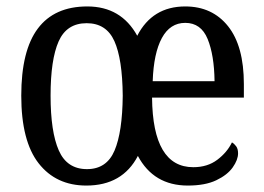

<svg xmlns="http://www.w3.org/2000/svg" viewBox="-20 -566 818 596"><path d="M248 10Q154 10 100 -59Q46 -128 46 -269Q46 -409 97.5 -477.5Q149 -546 251 -546Q356 -546 406 -455Q453 -546 555 -546Q639 -546 688 -484.5Q737 -423 737 -305V-263H452Q454 -47 580 -47Q624 -47 654.5 -70Q685 -93 700 -124Q707 -120 713 -112Q719 -104 719 -90Q719 -70 702.5 -46.5Q686 -23 651.5 -6.5Q617 10 563 10Q457 10 408 -82Q360 10 248 10ZM646 -314Q645 -395 624.5 -445Q604 -495 555 -495Q508 -495 482.5 -448Q457 -401 454 -314ZM250 -41Q311 -41 335.5 -98.5Q360 -156 361 -269Q360 -383 335 -438.5Q310 -494 249 -494Q187 -494 162 -437.5Q137 -381 137 -269Q137 -157 162.5 -99Q188 -41 250 -41Z"/></svg>

Font: Noto Serif Sinhala Condensed
Style: Regular
Weight: 400
Width: 3
Designer: Jelle Bosma - Monotype Design Team
Foundry: Monotype Imaging Inc.
Version: Version 2.007; ttfautohint (v1.8.4.7-5d5b)